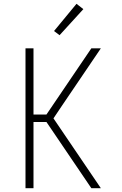

<svg xmlns="http://www.w3.org/2000/svg" viewBox="-20 -989 640 1009"><path d="M114 0V-735H156V-387H224L460 -735H510L308 -437L261 -367L510 0H460L224 -348H156V0ZM293 -804 264 -826 382 -969 418 -941Z"/></svg>

Font: Iosevka Curly XLtEx
Style: Regular
Weight: 200
Width: 7
Monospace: yes
Designer: Belleve Invis
Foundry: Belleve Invis
Version: Version 11.1.0; ttfautohint (v1.8.3)